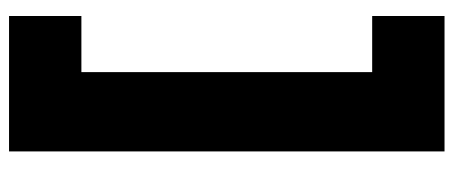

<svg xmlns="http://www.w3.org/2000/svg" viewBox="-302 -516 979 414"><g transform="rotate(-90 187.0 -309.5)"><path d="M67 160V-779H359V-623H238V4H359V160Z"/></g></svg>

Font: Onest Black
Style: Regular
Weight: 900
Designer: Dmitri Voloshin, Andrey Kudryavtsev
Foundry: Dmitri Voloshin, Andrey Kudryavtsev
Version: Version 1.000;gftools[0.9.33]